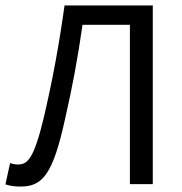

<svg xmlns="http://www.w3.org/2000/svg" viewBox="-20 -676 670 705"><path d="M56 9C136 9 174 -36 218 -235C245 -352 266 -465 283 -585H457V0H541V-656H217C197 -512 173 -382 141 -245C104 -91 81 -72 45 -72C35 -72 27 -74 17 -77L0 1C18 7 35 9 56 9Z"/></svg>

Font: DAIFUKU Sans
Style: Regular
Weight: 400
Designer: Original font ‘Source Han Sans JP’ : Paul D. Hunt
Foundry: Daifuku
Version: Version 1.000